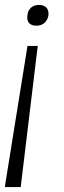

<svg xmlns="http://www.w3.org/2000/svg" viewBox="-24 -557 260 777"><path d="M134 -537Q154 -537 164 -526Q174 -515 172 -495Q169 -476 156 -464.5Q143 -453 123 -453Q103 -453 93.5 -464Q84 -475 87 -495Q89 -515 101.5 -526Q114 -537 134 -537ZM87 -371H129L127 -357L61 190L60 200H-4L-3 190L85 -357Z"/></svg>

Font: Plata Sans Light
Style: Italic
Weight: 300
Italic angle: -8°
Designer: Pablo Impallari, Andres Torresi, & Cristiano Sobral
Foundry: Pablo Impallari, Andres Torresi, & Cristiano Sobral
Version: Version 1.00;December 28, 2019;FontCreator 12.0.0.2547 64-bi